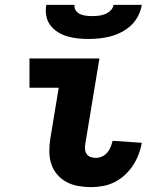

<svg xmlns="http://www.w3.org/2000/svg" viewBox="-20 -760 640 788"><path d="M354 8Q327 8 301.5 3.5Q276 -1 254 -12.5Q232 -24 215.5 -43Q199 -62 191 -85.5Q183 -109 182.5 -135.5Q182 -162 186 -188L221 -400H101V-520H388L330 -169Q328 -158 329 -147Q330 -136 336 -127.5Q342 -119 352 -115.5Q362 -112 373 -112Q386 -112 398.5 -117.5Q411 -123 420 -133.5Q429 -144 434 -156.5Q439 -169 442 -182L562 -174Q558 -150 549 -126.5Q540 -103 526 -81.5Q512 -60 492.5 -42Q473 -24 450 -12.5Q427 -1 402.5 3.5Q378 8 354 8ZM343 -600Q320 -600 298 -602.5Q276 -605 255.5 -611Q235 -617 217 -628.5Q199 -640 186.5 -656.5Q174 -673 170 -695Q166 -717 170 -740H286Q284 -727 291 -717Q298 -707 309 -702Q320 -697 333 -695.5Q346 -694 359 -694Q372 -694 385 -695.5Q398 -697 411 -702Q424 -707 434 -717Q444 -727 446 -740H562Q558 -717 547 -695Q536 -673 518.5 -656.5Q501 -640 479 -628.5Q457 -617 434.5 -611Q412 -605 389 -602.5Q366 -600 343 -600Z"/></svg>

Font: Iosevka Heavy Extended
Style: Italic
Weight: 900
Width: 7
Italic angle: -9°
Monospace: yes
Designer: Belleve Invis
Foundry: Belleve Invis
Version: Version 32.5.0; ttfautohint (v1.8.4)